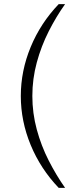

<svg xmlns="http://www.w3.org/2000/svg" viewBox="-20 -755 393 932"><path d="M265 157Q177 65 129 -51Q81 -167 81 -289Q81 -411 129 -527Q177 -643 265 -735H296Q253 -675 216.5 -603Q180 -531 158.5 -451.5Q137 -372 137 -289Q137 -206 158.5 -126.5Q180 -47 216.5 24.5Q253 96 296 157Z"/></svg>

Font: Archivo Thin
Style: Regular
Weight: 250
Designer: Hector Gatti
Foundry: Omnibus-Type
Version: Version 2.001